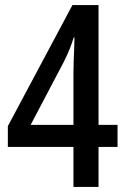

<svg xmlns="http://www.w3.org/2000/svg" viewBox="-20 -738 503 758"><path d="M270 -158H11V-240L266 -718H369V-245H444V-158H369V0H270ZM270 -245V-454Q270 -473 271 -499.5Q272 -526 273 -551Q274 -576 274 -590H271Q264 -567 255 -544.5Q246 -522 232 -494L101 -245Z"/></svg>

Font: Noto Sans Devanagari UI Condensed Medium
Style: Regular
Weight: 500
Width: 3
Designer: Jelle Bosma - Monotype Design Team
Foundry: Monotype Imaging Inc.
Version: Version 2.003